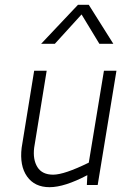

<svg xmlns="http://www.w3.org/2000/svg" viewBox="-20 -769 540 798"><path d="M341 0 343 -41Q248 9 186 9Q124 9 92.5 -35.5Q61 -80 70 -155L122 -475H174L122 -155Q116 -106 135.5 -74.5Q155 -43 201 -43Q247 -43 349 -93L412 -475H464L386 0ZM151 -587 304 -749H349L451 -587H393L319 -709L208 -587Z"/></svg>

Font: Lekton
Style: Italic
Weight: 400
Italic angle: -9.3°
Designer: Paolo Mazzetti, Luciano Perondi, Raffaele Flato, Elena Papassissa, Emilio Macchia, Michela Povoleri, Tobias Seemiller, R
Version: Version 3.000